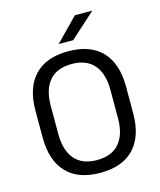

<svg xmlns="http://www.w3.org/2000/svg" viewBox="-123 -913 843 1012"><g transform="rotate(-15 299.0 -406.5)"><path d="M299 12Q178 12 115 -54.8Q52 -121.5 52 -246V-393.5Q52 -517.5 115 -584.2Q178 -651 299 -651Q420 -651 483 -584.2Q546 -517.5 546 -393.5V-246Q546 -121.5 483 -54.8Q420 12 299 12ZM299 -57.5Q380 -57.5 421 -105.8Q462 -154 462 -242.5V-397Q462 -485.5 421 -533.5Q380 -581.5 299 -581.5Q218.5 -581.5 177.5 -533.5Q136.5 -485.5 136.5 -397V-242.5Q136.5 -154 177.5 -105.8Q218.5 -57.5 299 -57.5ZM382.5 -825H476.5V-823.5L340 -700.5H262V-701.5Z"/></g></svg>

Font: Anek Tamil Medium
Style: Regular
Weight: 400
Version: Version 1.003